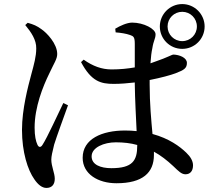

<svg xmlns="http://www.w3.org/2000/svg" viewBox="-20 -864 1040 943"><path d="M291 -358C266 -307 212 -188 189 -153C180 -138 170 -140 164 -153C156 -170 150 -196 150 -237C150 -338 191 -440 222 -503C246 -555 261 -574 261 -599C261 -649 210 -703 183 -721C161 -737 145 -744 116 -752L104 -741C133 -706 159 -668 158 -626C158 -587 147 -548 134 -500C118 -440 88 -329 88 -226C88 -117 116 -29 149 17C166 42 186 59 208 59C234 59 249 43 249 14C249 -14 232 -47 232 -80C232 -96 237 -117 246 -154C257 -190 295 -294 314 -347ZM654 -149C654 -75 631 -38 527 -38C474 -38 430 -55 430 -96C430 -140 491 -165 549 -165C587 -165 622 -161 654 -152ZM715 -471C771 -482 818 -495 842 -504C883 -520 898 -528 898 -555C898 -581 861 -595 832 -596C824 -596 803 -582 744 -562C737 -559 728 -556 719 -553C721 -583 724 -609 728 -626C734 -666 744 -673 744 -696C744 -722 686 -753 629 -753C604 -753 569 -737 546 -723L548 -705C574 -703 599 -699 619 -692C636 -686 642 -682 642 -648V-533C608 -527 570 -523 528 -523C480 -523 436 -539 391 -571L378 -559C429 -463 476 -452 539 -452C572 -452 607 -455 642 -459V-450C643 -375 648 -286 651 -220C633 -222 614 -223 594 -223C481 -223 386 -182 386 -89C386 -9 462 36 552 36C681 36 736 -16 736 -103V-119C769 -101 800 -77 831 -48C858 -22 872 -8 891 -8C914 -8 928 -24 928 -52C928 -73 916 -94 895 -114C863 -145 810 -184 729 -206C723 -272 715 -355 715 -449ZM875 -662C835 -662 803 -694 803 -734C803 -774 835 -806 875 -806C915 -806 947 -774 947 -734C947 -694 915 -662 875 -662ZM875 -844C814 -844 765 -794 765 -734C765 -673 814 -624 875 -624C936 -624 985 -673 985 -734C985 -794 936 -844 875 -844Z"/></svg>

Font: Source Han Serif CN SemiBold
Style: Regular
Weight: 600
Designer: Ryoko NISHIZUKA 西塚涼子 (kana & ideographs); Frank Grießhammer (Latin, Greek & Cyrillic); Wenlong ZHANG 张文龙 (bopomofo); San
Foundry: Adobe Systems Incorporated
Version: Version 1.000;PS 1;hotconv 16.6.53;makeotf.lib2.5.65590